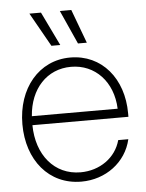

<svg xmlns="http://www.w3.org/2000/svg" viewBox="-53 -771 626 823"><g transform="rotate(-5 260.0 -359.5)"><path d="M264.2 9.3C368.7 9.3 457.5 -56.2 480 -154.3H436.5C416.5 -79.6 346.7 -30.8 264.2 -30.8C151.4 -30.8 77.1 -121.6 75.7 -250H488.8V-265.1C488.8 -414.6 397.9 -524.9 262.2 -524.9C127.4 -524.9 33.2 -412.1 33.2 -257.3C33.2 -103 124.5 9.3 264.2 9.3ZM300.8 -582H338.9L284.7 -727.5H235.4ZM186.5 -582H224.6L154.3 -727.5H104.5ZM76.7 -288.6C85 -405.8 158.2 -484.9 262.2 -484.9C365.7 -484.9 441.4 -404.8 445.8 -288.6Z"/></g></svg>

Font: Raveo Display Display ExLight
Style: Regular
Weight: 200
Designer: Jakub Foglar, Rasmus Andersson (Inter)
Foundry: Jakubfoglar.com
Version: Version 1.100;Glyphs 3.2.3 (3260)